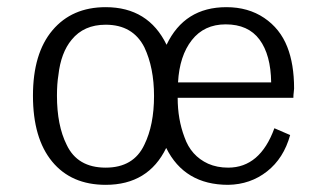

<svg xmlns="http://www.w3.org/2000/svg" viewBox="-20 -505 911 536"><path d="M782 -374Q801 -326 801 -258Q801 -254 800 -247Q799 -240 799 -232H476Q476 -172 495 -122Q513 -70 561 -48Q586 -37 617 -37Q706 -37 746 -147L790 -128Q772 -63 725.5 -26.5Q679 10 617 11Q495 11 444 -92Q394 11 275 11Q179 11 125.5 -54Q72 -119 72 -238Q72 -356 126.5 -420.5Q181 -485 275 -485Q394 -485 445 -380Q495 -485 612 -485Q673 -485 717.5 -455Q762 -425 782 -374ZM477 -275H737Q736 -352 704.5 -394.5Q673 -437 610 -437Q550 -437 515.5 -393Q481 -349 477 -275ZM383 -373Q351 -436 275 -436Q214 -436 180 -394Q150 -358 143 -295Q139 -271 139 -238Q139 -155 166 -101Q196 -37 275 -37Q353 -37 383 -101Q410 -156 410 -237Q410 -316 383 -373Z"/></svg>

Font: Pavanam
Style: Regular
Weight: 400
Designer: Tharique Azeez
Foundry: Tharique Azeez
Version: Version 1.86; ttfautohint (v1.3) -l 8 -r 50 -G 200 -x 14 -D 